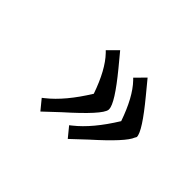

<svg xmlns="http://www.w3.org/2000/svg" viewBox="-60 -362 387 387"><g transform="rotate(45 133.0 -168.5)"><path d="M136.7 -88.9 141.6 -92.8Q173.8 -118.2 205.1 -168.9Q187.5 -219.7 164.1 -244.1L160.2 -248L180.7 -268.6L204.1 -240.2Q250 -184.6 250 -168.9Q250 -168 248 -165Q241.2 -146.5 185.5 -96.7L154.3 -67.4ZM58.6 -88.9 63.5 -92.8Q95.7 -118.2 127 -168.9Q109.4 -219.7 85.9 -244.1L82 -248L102.5 -268.6L126 -240.2Q170.9 -185.5 170.9 -168.9V-167Q168.9 -151.4 107.4 -96.7L76.2 -67.4Z"/></g></svg>

Font: Kleymisska
Style: Regular
Weight: 500
Italic angle: -8°
Designer: gluk
Foundry: gluk
Version: Version 0.298